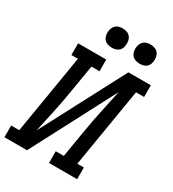

<svg xmlns="http://www.w3.org/2000/svg" viewBox="-233 -1074 1075 1194"><g transform="rotate(30 304.5 -477.0)"><path d="M-9 0V-84H49L143 -651H96V-735H298V-651H240L205 -441Q193 -365 176 -289Q159 -213 143 -137L457 -735H618V-651H560L466 -84H513V0H311V-84H369L404 -294Q417 -370 433.5 -446Q450 -522 466 -598L153 0ZM490 -816Q474 -816 458.5 -821.5Q443 -827 433.5 -839.5Q424 -852 421.5 -868.5Q419 -885 422 -902Q424 -913 430 -924Q436 -935 446 -942Q456 -949 467.5 -951.5Q479 -954 490 -954Q507 -954 522 -948.5Q537 -943 546.5 -930.5Q556 -918 558.5 -901.5Q561 -885 558 -868Q557 -857 551 -846Q545 -835 535 -828Q525 -821 513.5 -818.5Q502 -816 490 -816ZM290 -816Q274 -816 258.5 -821.5Q243 -827 233.5 -839.5Q224 -852 221.5 -868.5Q219 -885 222 -902Q224 -913 230 -924Q236 -935 246 -942Q256 -949 267.5 -951.5Q279 -954 290 -954Q307 -954 322 -948.5Q337 -943 346.5 -930.5Q356 -918 358.5 -901.5Q361 -885 358 -868Q357 -857 351 -846Q345 -835 335 -828Q325 -821 313.5 -818.5Q302 -816 290 -816Z"/></g></svg>

Font: Iosevka Slab Medium Extended
Style: Italic
Weight: 500
Width: 7
Italic angle: -9°
Monospace: yes
Designer: Belleve Invis
Foundry: Belleve Invis
Version: Version 11.1.0; ttfautohint (v1.8.3)